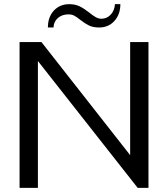

<svg xmlns="http://www.w3.org/2000/svg" viewBox="-20 -902 807 922"><path d="M74 -700H179L605 -157V-700H693V0H641L162 -609V0H74ZM313 -882Q341 -882 362.5 -871.5Q384 -861 408 -842Q425 -828 439 -820Q453 -812 467 -812Q493 -812 511.5 -831.5Q530 -851 532 -882H558Q558 -833 529.5 -801.5Q501 -770 456 -770Q427 -770 407.5 -779.5Q388 -789 365 -807Q349 -820 337 -826.5Q325 -833 309 -833Q278 -833 258 -815.5Q238 -798 237 -770H210Q210 -820 238.5 -851Q267 -882 313 -882Z"/></svg>

Font: Fahkwang
Style: Regular
Weight: 400
Version: Version 1.000; ttfautohint (v1.6)